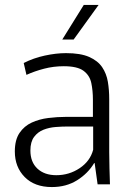

<svg xmlns="http://www.w3.org/2000/svg" viewBox="-20 -746 534 777"><path d="M190 11Q120 11 80 -29.5Q40 -70 40 -133Q40 -180 59 -208Q78 -236 108.5 -250Q139 -264 175.5 -268.5Q212 -273 246 -273H356V-343Q356 -379 349.5 -410Q343 -441 318 -459.5Q293 -478 238 -478Q197 -478 158.5 -468Q120 -458 87 -443L76 -491Q115 -511 161 -521Q207 -531 247 -531Q306 -531 341 -515.5Q376 -500 393.5 -474Q411 -448 416.5 -415Q422 -382 422 -345V-130Q422 -101 423 -65Q424 -29 425 0H375L363 -86H361Q336 -44 292 -16.5Q248 11 190 11ZM208 -37Q260 -37 302.5 -65.5Q345 -94 357 -140V-234H253Q231 -234 205 -232Q179 -230 156 -221Q133 -212 118 -192Q103 -172 103 -137Q103 -90 131.5 -63.5Q160 -37 208 -37ZM232 -586 319 -726H379L278 -586Z"/></svg>

Font: Murecho Light
Style: Regular
Weight: 300
Designer: Neil Summerour
Foundry: Positype
Version: Version 1.010; ttfautohint (v1.8.3)